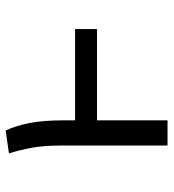

<svg xmlns="http://www.w3.org/2000/svg" viewBox="12 -604 592 655"><g transform="rotate(-90 307.5 -276.0)"><path d="M536.4 -315.4V-240.5H225.1V0H139V-363.1Q139 -418.5 132.1 -458.7Q125.1 -499 112.3 -541L190.3 -552.3Q206.2 -518.5 215.6 -471.8Q225.1 -425.1 225.1 -347.2V-315.4Z"/></g></svg>

Font: Fira Code
Style: Regular
Weight: 400
Designer: Carrois Corporate, Edenspiekermann AG, Nikita Prokopov
Foundry: Carrois Corporate, Edenspiekermann AG, Nikita Prokopov
Version: Version 5.002